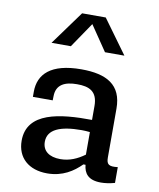

<svg xmlns="http://www.w3.org/2000/svg" viewBox="-90 -881 800 964"><g transform="rotate(10 310.0 -399.0)"><path d="M295.5 -532.5C140 -532.5 79.5 -469.5 79.5 -380.5V-354H180.5L181 -375C181.5 -435.5 226 -455 287 -455C349 -455.5 392 -437 392 -362.5V-291.5C229 -293.5 62 -274 62 -128C62 -40.5 122.5 12 216 12C295 12 348.5 -24.5 388 -64H399C403 -22 424 10.5 490 10.5C511.5 10.5 535 7 560.5 0V-80.5C515.5 -75 503 -84 503 -119.5V-368.5C503 -490 425 -532.5 295.5 -532.5ZM124.5 -637.5H223L310 -765.5L397 -637.5H496L370.5 -810H250ZM177.5 -142.5C177.5 -206 241.5 -232 350 -232C364 -232 378 -231 392 -229.5V-114.5C355.5 -88 316 -70 269 -70C212 -70 177.5 -96 177.5 -142.5Z"/></g></svg>

Font: Monaspace Neon Medium
Style: Regular
Weight: 500
Designer: Riley Cran & the Lettermatic Team
Foundry: Lettermatic
Version: Version 1.200 (Monaspace Neon)